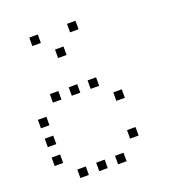

<svg xmlns="http://www.w3.org/2000/svg" viewBox="-135 -879 870 957"><g transform="rotate(-20 300.0 -400.5)"><path d="M129 -773Q128 -773 128 -773Q128 -773 128 -772V-729Q128 -728 128 -728Q128 -728 129 -728H172Q173 -728 173 -728Q173 -728 173 -729V-772Q173 -773 173 -773Q173 -773 172 -773ZM329 -773Q328 -773 328 -773Q328 -773 328 -772V-729Q328 -728 328 -728Q328 -728 329 -728H372Q373 -728 373 -728Q373 -728 373 -729V-772Q373 -773 373 -773Q373 -773 372 -773ZM229 -673Q228 -673 228 -673Q228 -673 228 -672V-629Q228 -628 228 -628Q228 -628 229 -628H272Q273 -628 273 -628Q273 -628 273 -629V-672Q273 -673 273 -673Q273 -673 272 -673ZM129 -473Q128 -473 128 -473Q128 -473 128 -472V-429Q128 -428 128 -428Q128 -428 129 -428H172Q173 -428 173 -428Q173 -428 173 -429V-472Q173 -473 173 -473Q173 -473 172 -473ZM229 -473Q228 -473 228 -473Q228 -473 228 -472V-429Q228 -428 228 -428Q228 -428 229 -428H272Q273 -428 273 -428Q273 -428 273 -429V-472Q273 -473 273 -473Q273 -473 272 -473ZM329 -473Q328 -473 328 -473Q328 -473 328 -472V-429Q328 -428 328 -428Q328 -428 329 -428H372Q373 -428 373 -428Q373 -428 373 -429V-472Q373 -473 373 -473Q373 -473 372 -473ZM29 -373Q28 -373 28 -373Q28 -373 28 -372V-329Q28 -328 28 -328Q28 -328 29 -328H72Q73 -328 73 -328Q73 -328 73 -329V-372Q73 -373 73 -373Q73 -373 72 -373ZM429 -373Q428 -373 428 -373Q428 -373 428 -372V-329Q428 -328 428 -328Q428 -328 429 -328H472Q473 -328 473 -328Q473 -328 473 -329V-372Q473 -373 473 -373Q473 -373 472 -373ZM29 -273Q28 -273 28 -273Q28 -273 28 -272V-229Q28 -228 28 -228Q28 -228 29 -228H72Q73 -228 73 -228Q73 -228 73 -229V-272Q73 -273 73 -273Q73 -273 72 -273ZM29 -173Q28 -173 28 -173Q28 -173 28 -172V-129Q28 -128 28 -128Q28 -128 29 -128H72Q73 -128 73 -128Q73 -128 73 -129V-172Q73 -173 73 -173Q73 -173 72 -173ZM429 -173Q428 -173 428 -173Q428 -173 428 -172V-129Q428 -128 428 -128Q428 -128 429 -128H472Q473 -128 473 -128Q473 -128 473 -129V-172Q473 -173 473 -173Q473 -173 472 -173ZM129 -73Q128 -73 128 -73Q128 -73 128 -72V-29Q128 -28 128 -28Q128 -28 129 -28H172Q173 -28 173 -28Q173 -28 173 -29V-72Q173 -73 173 -73Q173 -73 172 -73ZM229 -73Q228 -73 228 -73Q228 -73 228 -72V-29Q228 -28 228 -28Q228 -28 229 -28H272Q273 -28 273 -28Q273 -28 273 -29V-72Q273 -73 273 -73Q273 -73 272 -73ZM329 -73Q328 -73 328 -73Q328 -73 328 -72V-29Q328 -28 328 -28Q328 -28 329 -28H372Q373 -28 373 -28Q373 -28 373 -29V-72Q373 -73 373 -73Q373 -73 372 -73Z"/></g></svg>

Font: Doto Light
Style: Regular
Weight: 300
Monospace: yes
Version: Version 1.000